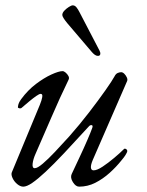

<svg xmlns="http://www.w3.org/2000/svg" viewBox="-20 -684 549 718"><path d="M346 -475Q340 -475 334 -479.5Q328 -484 323 -490L231 -598Q222 -609 217.5 -616.5Q213 -624 213 -628Q213 -636 220.5 -644Q228 -652 237.5 -658Q247 -664 252 -664Q260 -664 266 -656.5Q272 -649 277 -639L352 -495Q356 -488 355 -481.5Q354 -475 346 -475ZM67 14Q56 14 44.5 4.5Q33 -5 27 -18Q21 -31 24 -39L129 -292Q136 -309 138 -321Q140 -333 132 -333Q127 -333 115.5 -325Q104 -317 89.5 -305Q75 -293 60 -280Q58 -278 52.5 -279Q47 -280 47 -283Q47 -287 49 -294.5Q51 -302 59 -313Q84 -347 114.5 -370Q145 -393 172.5 -405.5Q200 -418 214 -418Q219 -418 225.5 -412.5Q232 -407 236 -399.5Q240 -392 236 -385Q203 -317 173 -247Q143 -177 113 -109Q104 -89 102 -72Q100 -55 110 -55Q120 -55 140 -72Q160 -89 185.5 -116Q211 -143 239 -174Q277 -217 312.5 -263Q348 -309 374 -346Q400 -383 408 -398Q413 -408 420 -411Q427 -414 433 -414Q439 -414 445 -408Q451 -402 454.5 -394Q458 -386 455 -380L327 -86Q319 -67 320 -57Q321 -47 330 -47Q343 -47 364 -61Q385 -75 407 -93.5Q429 -112 444 -127Q445 -128 447 -128Q450 -128 453 -125.5Q456 -123 456 -119Q456 -117 455 -115Q454 -113 452.5 -110Q451 -107 448.5 -103Q446 -99 442.5 -94.5Q439 -90 434 -84Q415 -60 390 -37.5Q365 -15 336.5 -0.5Q308 14 276 14Q263 14 252.5 -3Q242 -20 248 -33Q262 -63 278 -97Q294 -131 306.5 -160Q319 -189 324 -203Q329 -215 323 -216Q317 -217 312 -211Q260 -154 220 -111.5Q180 -69 150.5 -41.5Q121 -14 100.5 0Q80 14 67 14Z"/></svg>

Font: EB Garamond
Style: Italic
Weight: 400
Italic angle: -17.2°
Designer: Georg Duffner and Octavio Pardo
Foundry: Georg Duffner
Version: Version 1.001